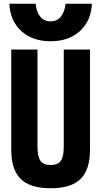

<svg xmlns="http://www.w3.org/2000/svg" viewBox="-20 -994 540 1024"><path d="M250 10Q141 10 90.5 -39.5Q40 -89 40 -195V-730H180V-210Q180 -158 196 -136Q212 -114 250 -114Q288 -114 304 -136Q320 -158 320 -210V-730H460V-195Q460 -89 409.5 -39.5Q359 10 250 10ZM250 -774Q153 -774 93.5 -828.5Q34 -883 30 -974H170Q175 -928 195.5 -904Q216 -880 250 -880Q283 -880 303.5 -904Q324 -928 330 -974H470Q466 -883 406.5 -828.5Q347 -774 250 -774Z"/></svg>

Font: M PLUS 1 Code
Style: Bold
Weight: 700
Designer: Coji Morishita
Foundry: UNDERFOREST DESIGN
Version: Version 1.002